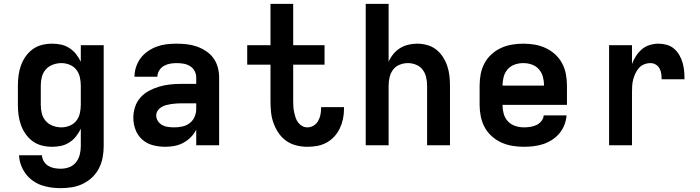

<svg xmlns="http://www.w3.org/2000/svg" viewBox="-20 -755 3640 998"><path d="M296 223Q271 223 245 219.5Q219 216 195 207.5Q171 199 149.5 183.5Q128 168 113 147.5Q98 127 89 102.5Q80 78 79 52H198Q199 69 208 84Q217 99 231.5 107.5Q246 116 262.5 119Q279 122 296 122Q319 122 340 114Q361 106 375 88.5Q389 71 394.5 49Q400 27 400 5V-86Q390 -65 375.5 -46.5Q361 -28 341 -15Q321 -2 298 3Q275 8 251 8Q224 8 198 1.5Q172 -5 150.5 -20.5Q129 -36 113.5 -58Q98 -80 89 -105Q80 -130 76.5 -156.5Q73 -183 73 -210V-310Q73 -337 76.5 -363.5Q80 -390 89 -415Q98 -440 113.5 -462Q129 -484 150.5 -499.5Q172 -515 198 -521.5Q224 -528 251 -528Q275 -528 298 -523Q321 -518 341 -505Q361 -492 375.5 -473.5Q390 -455 400 -434V-520H519V5Q519 35 513.5 64Q508 93 494.5 119.5Q481 146 459.5 166.5Q438 187 411.5 200Q385 213 355.5 218Q326 223 296 223ZM299 -93Q321 -93 342 -101.5Q363 -110 376.5 -127Q390 -144 395 -166Q400 -188 400 -210V-310Q400 -332 395 -354Q390 -376 376.5 -393Q363 -410 342 -418.5Q321 -427 299 -427Q277 -427 255 -419Q233 -411 218 -394Q203 -377 197.5 -355Q192 -333 192 -310V-210Q192 -187 197.5 -165Q203 -143 218 -126Q233 -109 255 -101Q277 -93 299 -93Z M839 8Q807 8 775.5 0Q744 -8 720 -29Q696 -50 684.5 -80.5Q673 -111 673 -143Q673 -171 682 -199Q691 -227 710.5 -248.5Q730 -270 755.5 -283.5Q781 -297 808.5 -305Q836 -313 864.5 -316Q893 -319 922 -319H1000V-352Q1000 -370 991.5 -386Q983 -402 967.5 -411.5Q952 -421 934 -424Q916 -427 898 -427Q881 -427 864 -424Q847 -421 832 -412.5Q817 -404 807.5 -388.5Q798 -373 798 -356H679Q679 -356 679 -356Q679 -356 679 -356Q679 -382 687.5 -407.5Q696 -433 711.5 -453.5Q727 -474 749 -489Q771 -504 795.5 -513Q820 -522 846 -525Q872 -528 898 -528Q925 -528 951.5 -525Q978 -522 1003.5 -513Q1029 -504 1051.5 -489Q1074 -474 1089.5 -452.5Q1105 -431 1112 -405Q1119 -379 1119 -352V0H1000V-81Q989 -59 971.5 -41.5Q954 -24 932.5 -12.5Q911 -1 887 3.5Q863 8 839 8ZM886 -93Q907 -93 928 -97.5Q949 -102 966 -115Q983 -128 991.5 -148Q1000 -168 1000 -189V-218H922Q909 -218 895.5 -217Q882 -216 869 -214Q856 -212 843 -208.5Q830 -205 818.5 -198Q807 -191 799.5 -179.5Q792 -168 792 -155Q792 -139 801 -125.5Q810 -112 824 -104.5Q838 -97 854 -95Q870 -93 886 -93Z M1578 8Q1549 8 1520.5 1Q1492 -6 1468.5 -22.5Q1445 -39 1428.5 -63Q1412 -87 1402 -114.5Q1392 -142 1389 -170.5Q1386 -199 1386 -228V-419H1265V-520H1386V-735H1504V-520H1667V-419H1504V-228Q1504 -214 1505 -199.5Q1506 -185 1509 -171Q1512 -157 1516.5 -143.5Q1521 -130 1529.5 -118.5Q1538 -107 1550.5 -100Q1563 -93 1578 -93Q1595 -93 1610 -102Q1625 -111 1633.5 -126Q1642 -141 1645.5 -158Q1649 -175 1649 -192Q1649 -194 1649 -195.5Q1649 -197 1649 -198H1768Q1768 -195 1768 -192.5Q1768 -190 1768 -187Q1768 -161 1762.5 -135.5Q1757 -110 1746 -87Q1735 -64 1717.5 -45Q1700 -26 1677 -13.5Q1654 -1 1628.5 3.5Q1603 8 1578 8Z M1881 0V-735H2000V-434Q2009 -455 2024 -473.5Q2039 -492 2059 -504.5Q2079 -517 2102 -522.5Q2125 -528 2148 -528Q2174 -528 2200 -521Q2226 -514 2246.5 -498Q2267 -482 2281.5 -460Q2296 -438 2304.5 -413Q2313 -388 2316 -362Q2319 -336 2319 -310V0H2200V-310Q2200 -332 2195 -353.5Q2190 -375 2177 -392.5Q2164 -410 2143 -418.5Q2122 -427 2100 -427Q2078 -427 2057 -418.5Q2036 -410 2023 -392.5Q2010 -375 2005 -353.5Q2000 -332 2000 -310V0Z M2703 8Q2673 8 2643 3Q2613 -2 2585.5 -14.5Q2558 -27 2535.5 -47.5Q2513 -68 2499 -94Q2485 -120 2479 -150Q2473 -180 2473 -210V-310Q2473 -340 2478.5 -369.5Q2484 -399 2498 -425.5Q2512 -452 2534.5 -472.5Q2557 -493 2584 -505.5Q2611 -518 2640.5 -523Q2670 -528 2700 -528Q2730 -528 2759.5 -523Q2789 -518 2816 -505.5Q2843 -493 2865.5 -472.5Q2888 -452 2902 -425.5Q2916 -399 2921.5 -369.5Q2927 -340 2927 -310V-210H2592Q2592 -187 2598 -164.5Q2604 -142 2619.5 -125Q2635 -108 2657.5 -100.5Q2680 -93 2703 -93Q2719 -93 2736 -95.5Q2753 -98 2768 -105Q2783 -112 2794 -125.5Q2805 -139 2806 -155H2925Q2923 -130 2913.5 -105.5Q2904 -81 2887.5 -61.5Q2871 -42 2849.5 -28Q2828 -14 2803.5 -6Q2779 2 2753.5 5Q2728 8 2703 8ZM2592 -310H2808Q2808 -333 2802 -355.5Q2796 -378 2781 -395Q2766 -412 2744.5 -419.5Q2723 -427 2700 -427Q2677 -427 2655.5 -419.5Q2634 -412 2619 -395Q2604 -378 2598 -355.5Q2592 -333 2592 -310Z M3146 0V-520H3265V-422Q3273 -444 3286 -464Q3299 -484 3316.5 -499Q3334 -514 3357 -521Q3380 -528 3403 -528Q3425 -528 3446 -522Q3467 -516 3483.5 -502Q3500 -488 3511 -469Q3522 -450 3528 -429Q3534 -408 3536 -386.5Q3538 -365 3538 -343H3419Q3419 -358 3417 -372.5Q3415 -387 3408 -399.5Q3401 -412 3388.5 -419.5Q3376 -427 3361 -427Q3344 -427 3328 -420.5Q3312 -414 3301 -401.5Q3290 -389 3283 -374Q3276 -359 3271.5 -342.5Q3267 -326 3266 -309Q3265 -292 3265 -276V0Z"/></svg>

Font: Iosevka Custom Extended
Style: Bold
Weight: 700
Width: 7
Monospace: yes
Designer: Belleve Invis
Foundry: Belleve Invis
Version: Version 11.2.4; ttfautohint (v1.8.4)